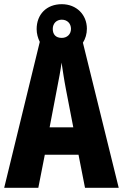

<svg xmlns="http://www.w3.org/2000/svg" viewBox="-20 -897 587 917"><path d="M386 0H547L376 -693C388 -712 395 -735 395 -760C395 -826 346 -877 275 -877C202 -877 155 -828 155 -758C155 -736 161 -715 170 -697L0 0H163L194 -158H355ZM275 -716C246 -716 232 -733 232 -759C232 -785 250 -803 275 -803C301 -803 319 -785 319 -759C319 -733 300 -716 275 -716ZM295 -470 330 -289H217L252 -472C260 -513 270 -564 274 -598C280 -560 285 -522 295 -470Z"/></svg>

Font: Noto Sans Gujarati UI ExtraCondensed ExtraBold
Style: Regular
Weight: 800
Width: 2
Designer: Jelle Bosma - Monotype Design Team, Universal Thirst
Foundry: Monotype Imaging Inc.
Version: Version 2.106